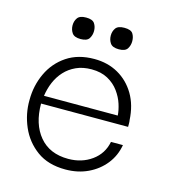

<svg xmlns="http://www.w3.org/2000/svg" viewBox="-89 -617 622 699"><g transform="rotate(15 222.5 -267.0)"><path d="M220 10Q155 10 112.5 -21Q70 -52 49 -100.5Q28 -149 29 -201Q29 -255 51 -302Q73 -349 115.5 -377.5Q158 -406 219 -406Q270 -406 309.5 -383.5Q349 -361 373 -320.5Q397 -280 400 -224Q401 -219 401 -212Q401 -205 401 -199H73Q73 -122 111.5 -76Q150 -30 220 -30Q271 -30 308.5 -57Q346 -84 355 -130H400Q393 -89 368 -57.5Q343 -26 305 -8Q267 10 220 10ZM76 -229H354Q353 -248 345.5 -271.5Q338 -295 322 -317Q306 -339 280.5 -353Q255 -367 219 -367Q186 -367 161 -355.5Q136 -344 118.5 -325Q101 -306 90.5 -281.5Q80 -257 76 -229ZM151 -463Q127 -463 118.5 -475.5Q110 -488 110 -504Q110 -520 118.5 -532Q127 -544 151 -544Q175 -544 183 -532Q191 -520 191 -504Q191 -488 183 -475.5Q175 -463 151 -463ZM295 -463Q271 -463 262.5 -475.5Q254 -488 254 -504Q254 -520 262.5 -532Q271 -544 295 -544Q320 -544 327.5 -532Q335 -520 335 -504Q335 -488 327 -475.5Q319 -463 295 -463Z"/></g></svg>

Font: Darker Grotesque Light
Style: Regular
Weight: 400
Version: Version 1.000;gftools[0.9.28]